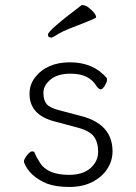

<svg xmlns="http://www.w3.org/2000/svg" viewBox="-20 -728 540 761"><path d="M255 13Q202 13 167 0Q107 -25 83 -68Q75 -82 75 -89Q75 -97 87 -112.5Q99 -128 107 -128Q116 -128 117 -123Q125 -103 139 -82Q169 -35 254 -35Q309 -35 339 -62Q369 -89 369 -126Q369 -164 352 -187Q335 -210 285 -223L195 -247Q97 -273 97 -356Q97 -392 118 -420Q165 -481 257 -481Q350 -481 403 -419Q404 -417 404 -410Q404 -403 395.5 -388.5Q387 -374 379 -374Q372 -374 363 -386Q334 -436 260 -436Q208 -436 180 -412.5Q152 -389 152 -360Q152 -331 165 -315.5Q178 -300 215 -291L302 -268Q426 -236 426 -128Q426 -91 405.5 -59Q385 -27 346.5 -7Q308 13 255 13ZM183 -579Q170 -579 170 -591Q170 -607 304 -708Q318 -708 330 -699Q361 -675 361 -659Q361 -655 269 -620Q225 -603 207 -591Q189 -579 183 -579Z"/></svg>

Font: LXGW WenKai Mono TC Light
Style: Regular
Weight: 300
Designer: LXGW / Fontworks Inc.
Foundry: LXGW / Fontworks Inc.
Version: Version 1.330